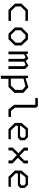

<svg xmlns="http://www.w3.org/2000/svg" viewBox="1977 -2782 1005 5000"><g transform="rotate(90 2480.0 -282.5)"><path d="M239 0H518.5L530.5 -64.5H269L149 -188V-319L269 -442.5H530.5L518.5 -507H239L75 -338.5V-168.5Z M859 0H1001L1165 -168.5V-338.5L1009 -507H859L695 -338.5V-168.5ZM769 -188V-319L889 -442.5H971L1091.5 -319V-188L971 -64.5H889Z M1703.5 0H1778V-432.5L1692 -518.5L1568.5 -451L1501 -518.5L1391 -458.5L1375 -507H1322V0H1395.5V-408.5L1473.5 -446.5L1513 -405.5V0H1586.5V-408.5L1664.5 -446.5L1703.5 -405.5Z M1953 200 2032.5 195V0H2244L2399 -155V-388.5L2251.5 -518.5L2023.5 -445.5L2008.5 -507H1953ZM2027 -61V-391.5L2227 -442.5L2320.5 -365V-177.5L2208 -61Z M2831.5 0H3020L3030.5 -66H2869L2784.5 -168.5V-720L2743.5 -765H2538.5L2528 -699H2709V-146.5Z M3345.5 0H3600L3610.5 -62H3378L3255.5 -187.5V-245H3568.5L3634 -306V-427L3553.5 -507H3324.5L3181.5 -338.5V-168.5ZM3255.5 -301.5V-318L3356.5 -447H3523.5L3568 -408.5V-340L3524 -301.5Z M4157 0H4236.5V-107.5L4088.5 -245L4236.5 -399.5V-507H4160.5V-415.5L4040.5 -289.5L3903 -417V-507H3823.5V-399.5L3971.5 -262L3823.5 -107.5V0H3899.5V-91.5L4019.5 -217.5L4157 -89.5Z M4585.5 0H4840L4850.5 -62H4618L4495.5 -187.5V-245H4808.5L4874 -306V-427L4793.5 -507H4564.5L4421.5 -338.5V-168.5ZM4495.5 -301.5V-318L4596.5 -447H4763.5L4808 -408.5V-340L4764 -301.5Z"/></g></svg>

Font: Monaspace Krypton Light
Style: Regular
Weight: 300
Designer: Riley Cran & the Lettermatic Team
Foundry: Lettermatic
Version: Version 1.101 (Monaspace Krypton)